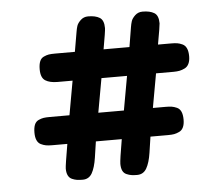

<svg xmlns="http://www.w3.org/2000/svg" viewBox="-44 -659 721 628"><g transform="rotate(-5 317.0 -345.5)"><path d="M148.9 -405.8Q123.5 -405.8 108.9 -415Q94.2 -424.3 94.2 -452.1Q94.2 -468.3 98.4 -478.3Q102.5 -488.3 111.6 -492.4Q120.6 -496.6 128.2 -497.8Q135.7 -499 148.9 -499H213.9L225.1 -564Q226.6 -573.7 229.5 -582.8Q232.4 -591.8 242.4 -601.3Q252.4 -610.8 267.1 -610.8Q291 -610.8 304.9 -602.3Q318.8 -593.8 318.8 -567.9Q318.8 -558.1 308.1 -499H393.1L403.8 -564Q405.3 -573.7 408.2 -582.8Q411.1 -591.8 421.1 -601.3Q431.2 -610.8 445.8 -610.8Q469.7 -610.8 483.9 -602.3Q498 -593.8 498 -567.9Q498 -561 486.8 -499H529.8Q542 -499 549.8 -497.8Q557.6 -496.6 566.7 -492.4Q575.7 -488.3 580.3 -478.3Q585 -468.3 585 -452.1Q585 -437.5 580.3 -427.7Q575.7 -418 566.9 -413.6Q558.1 -409.2 549.6 -407.5Q541 -405.8 529.8 -405.8H472.2L452.1 -293.9H494.1Q506.3 -293.9 513.9 -292.7Q521.5 -291.5 530.8 -287.4Q540 -283.2 544.4 -273.2Q548.8 -263.2 548.8 -247.1Q548.8 -231.9 544.2 -222.2Q539.6 -212.4 530.8 -208.3Q522 -204.1 513.9 -202.6Q505.9 -201.2 494.1 -201.2H436L428.2 -148.9Q423.3 -116.2 412.8 -98.1Q402.3 -80.1 381.8 -80.1Q370.6 -80.1 363 -81.3Q355.5 -82.5 346.9 -86.2Q338.4 -89.8 334.2 -98.6Q330.1 -107.4 330.1 -121.1Q330.1 -133.3 341.8 -201.2H256.8L249 -148.9Q244.1 -116.2 233.9 -98.1Q223.6 -80.1 203.1 -80.1Q191.9 -80.1 184.1 -81.3Q176.3 -82.5 168 -86.2Q159.7 -89.8 155.3 -98.6Q150.9 -107.4 150.9 -121.1Q150.9 -130.4 163.1 -201.2H113.8Q101.6 -201.2 93.3 -202.6Q85 -204.1 76.4 -208.3Q67.9 -212.4 63.5 -222.2Q59.1 -231.9 59.1 -247.1Q59.1 -263.2 63.2 -273.2Q67.4 -283.2 76.4 -287.4Q85.4 -291.5 93 -292.7Q100.6 -293.9 113.8 -293.9H178.2L198.2 -405.8ZM293 -405.8 272.9 -293.9H356.9L377 -405.8Z"/></g></svg>

Font: Concert One
Style: Regular
Weight: 400
Designer: Johan Kallas, Mihkel Virkus
Foundry: Johan Kallas, Mihkel Virkus
Version: Version 1.003